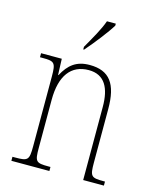

<svg xmlns="http://www.w3.org/2000/svg" viewBox="-115 -844 746 922"><g transform="rotate(15 258.0 -383.0)"><path d="M226 -619V-606H230C269 -650 324 -721 345 -756V-766H301C285 -721 256 -672 226 -619ZM31 0H220V-20H211C147 -20 142 -25 142 -95V-333C142 -454 191 -517 278 -517C358 -517 388 -456 388 -364V0H491V-20H484C422 -20 416 -25 416 -95V-361C416 -485 375 -542 276 -542C210 -542 173 -512 143 -456H141L138 -536H35V-516H47C107 -516 114 -511 114 -441V-95C114 -25 108 -20 44 -20H31Z"/></g></svg>

Font: Noto Serif Bengali Condensed Thin
Style: Regular
Weight: 100
Width: 3
Designer: Juan Bruce, Universal Thirst, Indian Type Foundry and the Monotype Design Team.
Foundry: Monotype Imaging Inc.
Version: Version 2.003